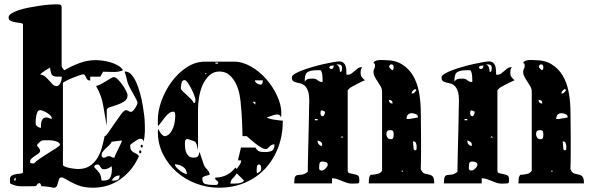

<svg xmlns="http://www.w3.org/2000/svg" viewBox="-20 -847 2760 894"><path d="M273 -80Q273 -75 283 -71Q293 -67 305.5 -64.5Q318 -62 329 -61Q340 -60 343 -60Q376 -60 397.5 -74Q419 -88 433 -110.5Q447 -133 454.5 -160Q462 -187 467 -213Q471 -211 484 -229.5Q497 -248 513 -271.5Q529 -295 543.5 -314.5Q558 -334 566 -334Q573 -334 578.5 -330Q584 -326 590 -326Q594 -326 599.5 -331.5Q605 -337 609.5 -344Q614 -351 617 -357.5Q620 -364 620 -367Q621 -372 614.5 -384.5Q608 -397 599.5 -412Q591 -427 583 -442Q575 -457 573 -467Q571 -477 567.5 -490Q564 -503 560 -513Q561 -514 563 -514Q579 -514 592 -499.5Q605 -485 615 -462Q625 -439 632.5 -411.5Q640 -384 644.5 -357.5Q649 -331 651.5 -309Q654 -287 654 -276Q654 -269 654.5 -257.5Q655 -246 654.5 -233.5Q654 -221 652.5 -208.5Q651 -196 647 -187Q647 -196 643 -198.5Q639 -201 634 -201Q632 -201 631 -200.5Q630 -200 629 -200H627Q624 -199 618.5 -195.5Q613 -192 606.5 -187.5Q600 -183 594.5 -179Q589 -175 587 -173Q586 -172 586 -170Q586 -155 590.5 -148.5Q595 -142 601.5 -138Q608 -134 615 -131Q622 -128 627 -120Q598 -54 542 -13.5Q486 27 413 27Q371 27 341.5 15Q312 3 273 -20Q271 -21 267 -21Q258 -21 255 -13.5Q252 -6 250 3Q248 12 244.5 19.5Q241 27 231 27H227Q224 26 216 24.5Q208 23 199.5 22Q191 21 183.5 20.5Q176 20 173 20Q173 18 170.5 13Q168 8 167 7Q166 6 163 6Q156 6 152.5 13Q149 20 141 20Q114 20 83 20.5Q52 21 27 7L26 -10Q26 -25 35.5 -30Q45 -35 56.5 -36.5Q68 -38 77.5 -39Q87 -40 87 -47V-733Q87 -738 76.5 -739.5Q66 -741 53.5 -743Q41 -745 30.5 -749.5Q20 -754 20 -766Q20 -776 33.5 -784.5Q47 -793 68.5 -800Q90 -807 116 -812Q142 -817 166.5 -820.5Q191 -824 211 -825.5Q231 -827 241 -827Q247 -827 257 -826Q267 -825 267 -813V-540Q267 -536 271.5 -529.5Q276 -523 280 -520Q314 -540 350.5 -553.5Q387 -567 427 -567Q440 -567 458.5 -564.5Q477 -562 495.5 -556.5Q514 -551 529.5 -542Q545 -533 553 -520Q533 -511 505 -512Q477 -513 460 -513L447 -490H400V-472Q391 -472 387 -476.5Q383 -481 380.5 -486.5Q378 -492 375.5 -496.5Q373 -501 367 -501Q364 -501 349 -496Q334 -491 317 -484Q300 -477 286.5 -470Q273 -463 273 -460ZM268 -490Q251 -490 241 -490.5Q231 -491 225.5 -495Q220 -499 217.5 -507.5Q215 -516 213 -533Q210 -530 203.5 -526.5Q197 -523 190 -518.5Q183 -514 176.5 -509Q170 -504 167 -500Q182 -498 192 -489Q202 -480 210 -470.5Q218 -461 226 -453.5Q234 -446 244 -446Q250 -446 254.5 -451Q259 -456 262 -462.5Q265 -469 266.5 -476.5Q268 -484 268 -490ZM477 -260Q468 -310 460.5 -356Q453 -402 427 -447Q436 -448 448.5 -454.5Q461 -461 473 -468.5Q485 -476 495 -482Q505 -488 510 -488Q518 -488 529 -477Q540 -466 550 -452Q560 -438 567 -424Q574 -410 574 -404Q574 -385 559 -375Q544 -365 525.5 -359Q507 -353 492 -348Q477 -343 477 -333ZM220 -293Q221 -294 221 -297Q221 -303 214.5 -309.5Q208 -316 199 -321.5Q190 -327 181 -330.5Q172 -334 167 -334Q159 -334 155 -326.5Q151 -319 149 -309Q147 -299 146.5 -289Q146 -279 146 -273Q146 -264 154 -258Q162 -252 171 -252Q171 -259 171 -267.5Q171 -276 173.5 -283Q176 -290 181 -295Q186 -300 197 -300H200ZM153 -167Q154 -166 157 -163.5Q160 -161 160 -160Q161 -158 162.5 -156Q164 -154 165 -152Q166 -149 167 -147Q167 -138 159.5 -132.5Q152 -127 143.5 -121.5Q135 -116 127.5 -109.5Q120 -103 120 -93Q120 -88 125 -87Q130 -86 133 -86Q138 -86 140 -87Q147 -96 165.5 -108.5Q184 -121 204 -133.5Q224 -146 240.5 -156.5Q257 -167 260 -173Q257 -182 248.5 -186Q240 -190 229.5 -192Q219 -194 208 -194Q197 -194 189 -194Q177 -194 170.5 -190Q164 -186 153 -173ZM547 -193 500 -187Q496 -178 488.5 -171Q481 -164 473 -156.5Q465 -149 459 -141Q453 -133 453 -123V-120Q456 -116 460 -113H463Q470 -113 475 -116.5Q480 -120 487 -120Q494 -120 498.5 -116.5Q503 -113 510 -113H513Q514 -119 519.5 -130.5Q525 -142 531 -154.5Q537 -167 542 -177Q547 -187 547 -190ZM640 -160Q635 -160 635 -166.5Q635 -173 640 -173Q645 -173 645 -166.5Q645 -160 640 -160ZM633 -133Q628 -133 628 -140Q628 -147 633 -147Q638 -147 638 -140Q638 -133 633 -133ZM500 -73Q490 -66 482 -62.5Q474 -59 463 -59Q456 -59 453 -62.5Q450 -66 447.5 -70Q445 -74 442.5 -77.5Q440 -81 434 -81Q429 -81 424 -78.5Q419 -76 419 -70Q419 -67 420 -67Q428 -59 433.5 -53Q439 -47 443 -41Q447 -35 449 -27.5Q451 -20 453 -7Q456 -6 460 -6Q487 -6 494 -21.5Q501 -37 501 -60ZM537 -30Q514 -30 500 -7Q503 -6 510 -6Q523 -6 530 -11Q537 -16 537 -30ZM53 -20Q45 -15 45 -7H53Z M1069 -560Q1109 -560 1149 -537Q1189 -514 1220 -478.5Q1251 -443 1270.5 -400.5Q1290 -358 1290 -320L1289 -300Q1285 -309 1281 -311.5Q1277 -314 1270 -314Q1268 -314 1265.5 -313.5Q1263 -313 1262 -313Q1260 -313 1254.5 -311Q1249 -309 1242.5 -307Q1236 -305 1230.5 -303Q1225 -301 1222 -300Q1223 -298 1233 -295Q1243 -292 1255.5 -290Q1268 -288 1280 -286.5Q1292 -285 1297 -285Q1297 -218 1275.5 -161Q1254 -104 1215 -62Q1176 -20 1121 3.5Q1066 27 999 27Q945 27 894 8Q843 -11 803.5 -45.5Q764 -80 739.5 -128Q715 -176 715 -233L716 -247Q717 -245 720.5 -239Q724 -233 728.5 -227Q733 -221 738.5 -216.5Q744 -212 749 -213Q763 -216 772 -227Q781 -238 786.5 -252.5Q792 -267 794 -282.5Q796 -298 796 -310Q796 -316 794.5 -321.5Q793 -327 786 -327Q776 -327 766 -319Q756 -311 747 -299.5Q738 -288 730 -277Q722 -266 716 -260Q715 -263 715 -275Q715 -287 715 -290Q715 -331 732 -378Q749 -425 778.5 -465.5Q808 -506 848.5 -533Q889 -560 936 -560ZM996 -553Q997 -556 989 -556Q981 -556 982 -553Q984 -550 989 -550Q994 -550 996 -553ZM1169 -160Q1179 -144 1189 -141.5Q1199 -139 1214 -139Q1235 -139 1246.5 -145.5Q1258 -152 1258 -175Q1244 -175 1234.5 -164Q1225 -153 1219 -153Q1209 -153 1196 -160.5Q1183 -168 1170 -178Q1157 -188 1146 -198Q1135 -208 1129 -213H1109Q1109 -221 1108.5 -241Q1108 -261 1107 -283.5Q1106 -306 1104.5 -325.5Q1103 -345 1102 -353Q1101 -375 1096 -403Q1091 -431 1079.5 -455.5Q1068 -480 1049 -497Q1030 -514 1002 -514Q973 -514 953.5 -495Q934 -476 922.5 -449Q911 -422 906.5 -392Q902 -362 902 -340V-147Q902 -150 899.5 -160Q897 -170 896 -173Q895 -176 892.5 -181Q890 -186 889 -187Q885 -189 878.5 -191.5Q872 -194 865.5 -196Q859 -198 854.5 -199.5Q850 -201 849 -200L842 -193L841 -174Q841 -165 842.5 -154Q844 -143 848.5 -134Q853 -125 860.5 -119Q868 -113 881 -113Q896 -113 901 -118.5Q906 -124 909 -140L929 -80Q933 -69 944.5 -57.5Q956 -46 956 -36V-33Q954 -32 948.5 -31Q943 -30 937 -28Q931 -26 926.5 -23.5Q922 -21 922 -17Q922 6 936.5 10Q951 14 970 14Q975 14 985.5 14Q996 14 996 3V0L982 -13V-20Q1042 -21 1076 -67L1082 -60Q1087 -67 1095 -78.5Q1103 -90 1103 -100H1090L1089 -107Q1091 -113 1093 -122Q1095 -131 1097 -139Q1100 -149 1102 -160ZM936 -507V-500L942 -507ZM890 -383Q890 -388 884.5 -403Q879 -418 871 -433.5Q863 -449 854.5 -461.5Q846 -474 839 -474Q828 -474 825 -459.5Q822 -445 822 -436Q822 -431 830 -423Q838 -415 848.5 -405.5Q859 -396 869 -386Q879 -376 882 -367Q889 -368 889.5 -373.5Q890 -379 890 -383ZM1167 -473Q1167 -465 1176 -459Q1185 -453 1192 -453Q1200 -453 1202 -460.5Q1204 -468 1204 -473ZM1169 -373H1156L1169 -360ZM850 -36Q850 -59 832 -70.5Q814 -82 794 -82Q794 -76 801 -68Q808 -60 817 -53Q826 -46 835.5 -41Q845 -36 850 -36ZM1196 -63Q1196 -69 1194.5 -75Q1193 -81 1185 -81Q1177 -81 1176 -69.5Q1175 -58 1175 -53L1176 -40Q1186 -44 1191 -48.5Q1196 -53 1196 -63ZM1082 -40Q1076 -28 1064.5 -17.5Q1053 -7 1053 8Q1059 8 1068 8Q1077 8 1087 7Q1097 6 1105 3Q1113 0 1116 -7Z M1697 7Q1697 -1 1698 -13.5Q1699 -26 1706 -33Q1709 -33 1714.5 -33.5Q1720 -34 1726.5 -35Q1733 -36 1738.5 -37.5Q1744 -39 1746 -40Q1749 -41 1754 -46Q1759 -51 1759 -53V-420Q1759 -433 1752.5 -444.5Q1746 -456 1738.5 -467Q1731 -478 1725 -489.5Q1719 -501 1719 -513Q1719 -521 1722.5 -526.5Q1726 -532 1726 -540Q1726 -544 1725.5 -548Q1725 -552 1719 -553Q1721 -560 1727.5 -563Q1734 -566 1742 -567Q1750 -568 1758.5 -567.5Q1767 -567 1773 -567Q1821 -567 1852.5 -547Q1884 -527 1903 -495Q1922 -463 1930 -422.5Q1938 -382 1939 -340Q1939 -330 1939.5 -308Q1940 -286 1940 -258.5Q1940 -231 1940.5 -200Q1941 -169 1940.5 -141.5Q1940 -114 1940 -92Q1940 -70 1939 -60Q1946 -42 1957 -39Q1968 -36 1978 -34Q1988 -32 1995 -25Q2002 -18 2002 7ZM1350 7Q1350 -17 1354 -24Q1358 -31 1366 -32Q1374 -33 1386 -34Q1398 -35 1413 -47Q1413 -58 1413.5 -81Q1414 -104 1414.5 -132.5Q1415 -161 1416 -193Q1417 -225 1417.5 -254Q1418 -283 1418.5 -306Q1419 -329 1419 -340L1420 -377Q1420 -407 1414 -423.5Q1408 -440 1399 -448Q1390 -456 1379.5 -458.5Q1369 -461 1360 -463Q1351 -465 1345 -469.5Q1339 -474 1339 -487Q1339 -495 1353 -503.5Q1367 -512 1388.5 -520Q1410 -528 1436 -535.5Q1462 -543 1486.5 -548.5Q1511 -554 1531 -557.5Q1551 -561 1560 -561Q1572 -561 1579 -555Q1586 -549 1589 -540Q1592 -531 1592.5 -520.5Q1593 -510 1593 -500Q1595 -499 1599 -499Q1609 -499 1616.5 -504.5Q1624 -510 1631 -516.5Q1638 -523 1645.5 -528.5Q1653 -534 1663 -534Q1665 -534 1666 -533Q1661 -527 1660 -521.5Q1659 -516 1659 -509Q1659 -497 1663 -490.5Q1667 -484 1679 -473Q1675 -472 1665.5 -467.5Q1656 -463 1645.5 -457.5Q1635 -452 1625.5 -447Q1616 -442 1613 -440Q1610 -438 1604.5 -433Q1599 -428 1599 -427V-53Q1599 -43 1607.5 -40.5Q1616 -38 1626 -36.5Q1636 -35 1644.5 -31Q1653 -27 1653 -13Q1653 -9 1653 -2Q1653 5 1646 7L1619 8Q1606 8 1594.5 4Q1583 0 1572 -4.5Q1561 -9 1550 -13Q1539 -17 1526 -17V7ZM1546 -547Q1557 -542 1560 -531.5Q1563 -521 1563 -512Q1570 -512 1571.5 -519Q1573 -526 1573 -530Q1573 -547 1556 -547ZM1799 -547Q1794 -544 1793 -540Q1792 -539 1792 -537Q1792 -534 1793 -533Q1794 -532 1799 -526.5Q1804 -521 1806 -520Q1811 -522 1812 -525.5Q1813 -529 1813 -533Q1813 -538 1811 -542.5Q1809 -547 1803 -547ZM1534 -542Q1530 -542 1522.5 -541Q1515 -540 1513 -533Q1514 -528 1519 -527Q1520 -526 1523 -526Q1529 -526 1531.5 -531.5Q1534 -537 1534 -542ZM1399 -467Q1407 -478 1416 -479.5Q1425 -481 1436 -481Q1451 -481 1459.5 -473Q1468 -465 1482 -465Q1482 -467 1482 -474.5Q1482 -482 1481.5 -490.5Q1481 -499 1479 -507.5Q1477 -516 1473 -520H1456Q1428 -520 1413.5 -512Q1399 -504 1399 -473ZM1913 -433Q1907 -429 1902 -424Q1897 -419 1897 -411Q1905 -411 1910 -416Q1915 -421 1919 -427ZM1808 -365Q1808 -382 1791 -382Q1791 -365 1808 -365ZM1493 -327Q1491 -328 1486 -330.5Q1481 -333 1479 -333Q1474 -333 1473 -328Q1472 -323 1472 -320Q1472 -315 1474.5 -310.5Q1477 -306 1483 -306Q1486 -306 1486 -307Q1487 -307 1489.5 -312.5Q1492 -318 1493 -320ZM1926 -303Q1926 -312 1915 -316Q1904 -320 1899 -320Q1873 -320 1873 -293H1886L1926 -300ZM1459 -293H1446V-287H1459ZM1813 -220Q1813 -231 1810.5 -236Q1808 -241 1796 -241Q1779 -241 1779 -223Q1779 -214 1784 -206.5Q1789 -199 1799 -199Q1809 -199 1811 -205Q1813 -211 1813 -220ZM1573 -213 1566 -207H1579ZM1459 -190Q1459 -181 1465 -174.5Q1471 -168 1479 -167Q1480 -169 1480 -173Q1480 -182 1473.5 -186.5Q1467 -191 1459 -193ZM1920 -163Q1920 -172 1917 -180.5Q1914 -189 1903 -189Q1903 -187 1903.5 -182Q1904 -177 1904.5 -171Q1905 -165 1905.5 -160Q1906 -155 1906 -153Q1906 -152 1908.5 -149.5Q1911 -147 1913 -147Q1919 -148 1919.5 -153.5Q1920 -159 1920 -163ZM1506 -80Q1506 -89 1497 -92Q1488 -95 1482 -95Q1469 -95 1467.5 -85Q1466 -75 1466 -63Q1466 -53 1479 -53Q1487 -53 1496.5 -63Q1506 -73 1506 -80ZM1853 -47Q1856 -47 1856 -50Q1856 -53 1853 -53Q1850 -54 1850 -50Q1850 -46 1853 -47Z M2394 7Q2394 -1 2395 -13.5Q2396 -26 2403 -33Q2406 -33 2411.5 -33.5Q2417 -34 2423.5 -35Q2430 -36 2435.5 -37.5Q2441 -39 2443 -40Q2446 -41 2451 -46Q2456 -51 2456 -53V-420Q2456 -433 2449.5 -444.5Q2443 -456 2435.5 -467Q2428 -478 2422 -489.5Q2416 -501 2416 -513Q2416 -521 2419.5 -526.5Q2423 -532 2423 -540Q2423 -544 2422.5 -548Q2422 -552 2416 -553Q2418 -560 2424.5 -563Q2431 -566 2439 -567Q2447 -568 2455.5 -567.5Q2464 -567 2470 -567Q2518 -567 2549.5 -547Q2581 -527 2600 -495Q2619 -463 2627 -422.5Q2635 -382 2636 -340Q2636 -330 2636.5 -308Q2637 -286 2637 -258.5Q2637 -231 2637.5 -200Q2638 -169 2637.5 -141.5Q2637 -114 2637 -92Q2637 -70 2636 -60Q2643 -42 2654 -39Q2665 -36 2675 -34Q2685 -32 2692 -25Q2699 -18 2699 7ZM2047 7Q2047 -17 2051 -24Q2055 -31 2063 -32Q2071 -33 2083 -34Q2095 -35 2110 -47Q2110 -58 2110.5 -81Q2111 -104 2111.5 -132.5Q2112 -161 2113 -193Q2114 -225 2114.5 -254Q2115 -283 2115.5 -306Q2116 -329 2116 -340L2117 -377Q2117 -407 2111 -423.5Q2105 -440 2096 -448Q2087 -456 2076.5 -458.5Q2066 -461 2057 -463Q2048 -465 2042 -469.5Q2036 -474 2036 -487Q2036 -495 2050 -503.5Q2064 -512 2085.5 -520Q2107 -528 2133 -535.5Q2159 -543 2183.5 -548.5Q2208 -554 2228 -557.5Q2248 -561 2257 -561Q2269 -561 2276 -555Q2283 -549 2286 -540Q2289 -531 2289.5 -520.5Q2290 -510 2290 -500Q2292 -499 2296 -499Q2306 -499 2313.5 -504.5Q2321 -510 2328 -516.5Q2335 -523 2342.5 -528.5Q2350 -534 2360 -534Q2362 -534 2363 -533Q2358 -527 2357 -521.5Q2356 -516 2356 -509Q2356 -497 2360 -490.5Q2364 -484 2376 -473Q2372 -472 2362.5 -467.5Q2353 -463 2342.5 -457.5Q2332 -452 2322.5 -447Q2313 -442 2310 -440Q2307 -438 2301.5 -433Q2296 -428 2296 -427V-53Q2296 -43 2304.5 -40.5Q2313 -38 2323 -36.5Q2333 -35 2341.5 -31Q2350 -27 2350 -13Q2350 -9 2350 -2Q2350 5 2343 7L2316 8Q2303 8 2291.5 4Q2280 0 2269 -4.5Q2258 -9 2247 -13Q2236 -17 2223 -17V7ZM2243 -547Q2254 -542 2257 -531.5Q2260 -521 2260 -512Q2267 -512 2268.5 -519Q2270 -526 2270 -530Q2270 -547 2253 -547ZM2496 -547Q2491 -544 2490 -540Q2489 -539 2489 -537Q2489 -534 2490 -533Q2491 -532 2496 -526.5Q2501 -521 2503 -520Q2508 -522 2509 -525.5Q2510 -529 2510 -533Q2510 -538 2508 -542.5Q2506 -547 2500 -547ZM2231 -542Q2227 -542 2219.5 -541Q2212 -540 2210 -533Q2211 -528 2216 -527Q2217 -526 2220 -526Q2226 -526 2228.5 -531.5Q2231 -537 2231 -542ZM2096 -467Q2104 -478 2113 -479.5Q2122 -481 2133 -481Q2148 -481 2156.5 -473Q2165 -465 2179 -465Q2179 -467 2179 -474.5Q2179 -482 2178.5 -490.5Q2178 -499 2176 -507.5Q2174 -516 2170 -520H2153Q2125 -520 2110.5 -512Q2096 -504 2096 -473ZM2610 -433Q2604 -429 2599 -424Q2594 -419 2594 -411Q2602 -411 2607 -416Q2612 -421 2616 -427ZM2505 -365Q2505 -382 2488 -382Q2488 -365 2505 -365ZM2190 -327Q2188 -328 2183 -330.5Q2178 -333 2176 -333Q2171 -333 2170 -328Q2169 -323 2169 -320Q2169 -315 2171.5 -310.5Q2174 -306 2180 -306Q2183 -306 2183 -307Q2184 -307 2186.5 -312.5Q2189 -318 2190 -320ZM2623 -303Q2623 -312 2612 -316Q2601 -320 2596 -320Q2570 -320 2570 -293H2583L2623 -300ZM2156 -293H2143V-287H2156ZM2510 -220Q2510 -231 2507.5 -236Q2505 -241 2493 -241Q2476 -241 2476 -223Q2476 -214 2481 -206.5Q2486 -199 2496 -199Q2506 -199 2508 -205Q2510 -211 2510 -220ZM2270 -213 2263 -207H2276ZM2156 -190Q2156 -181 2162 -174.5Q2168 -168 2176 -167Q2177 -169 2177 -173Q2177 -182 2170.5 -186.5Q2164 -191 2156 -193ZM2617 -163Q2617 -172 2614 -180.5Q2611 -189 2600 -189Q2600 -187 2600.5 -182Q2601 -177 2601.5 -171Q2602 -165 2602.5 -160Q2603 -155 2603 -153Q2603 -152 2605.5 -149.5Q2608 -147 2610 -147Q2616 -148 2616.5 -153.5Q2617 -159 2617 -163ZM2203 -80Q2203 -89 2194 -92Q2185 -95 2179 -95Q2166 -95 2164.5 -85Q2163 -75 2163 -63Q2163 -53 2176 -53Q2184 -53 2193.5 -63Q2203 -73 2203 -80ZM2550 -47Q2553 -47 2553 -50Q2553 -53 2550 -53Q2547 -54 2547 -50Q2547 -46 2550 -47Z"/></svg>

Font: Genkaimincho
Style: Regular
Weight: 800
Designer: Dr. Ken Lunde (project architect, glyph set definition & overall production); Masataka HATTORI \u670D \u90E8 \u6B63 \u8C
Foundry: Adobe Systems Incorporated
Version: Version 1.00